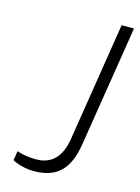

<svg xmlns="http://www.w3.org/2000/svg" viewBox="-113 -798 631 868"><g transform="rotate(15 202.0 -364.0)"><path d="M32 -18 39 -62Q78 -48 129 -48Q237 -48 258 -178L346 -734H404L314 -170Q300 -78 256.5 -36Q213 6 135 6Q104 6 77 -1Q50 -8 32 -18Z"/></g></svg>

Font: Exo Light
Style: Italic
Weight: 300
Italic angle: -9°
Designer: Natanael Gama
Foundry: Natanael Gama
Version: Version 1.500; ttfautohint (v1.6)